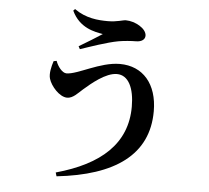

<svg xmlns="http://www.w3.org/2000/svg" viewBox="-59 -886 1118 1025"><g transform="rotate(5 500.0 -373.0)"><path d="M228 -538 212 -535C202 -505 193 -466 201 -440C212 -402 259 -347 301 -347C332 -347 358 -378 381 -398C421 -433 495 -496 555 -496C617 -496 649 -429 649 -329C649 -131 513 -10 275 56L281 76C591 42 768 -81 768 -315C768 -461 690 -551 566 -551C460 -551 345 -476 286 -476C263 -476 238 -509 228 -538ZM293 -813C335 -723 416 -710 461 -702C433 -683 378 -650 338 -626L346 -611C394 -627 487 -660 548 -671C576 -676 617 -679 640 -679C673 -679 689 -694 689 -713C689 -752 626 -786 578 -786C560 -786 532 -773 481 -773C430 -773 363 -778 302 -822Z"/></g></svg>

Font: Noto Serif CJK TC
Style: Bold
Weight: 700
Designer: Ryoko NISHIZUKA 西塚涼子 (kana & ideographs); Frank Grießhammer (Latin, Greek & Cyrillic); Wenlong ZHANG 张文龙 (bopomofo); San
Foundry: Adobe
Version: Version 2.001;hotconv 1.1.0;makeotfexe 2.6.0